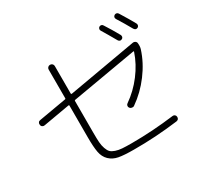

<svg xmlns="http://www.w3.org/2000/svg" viewBox="-174 -1060 1349 1296"><g transform="rotate(-30 500.0 -412.0)"><path d="M78.1 -426.8Q69.3 -424.8 61 -430.2Q52.7 -435.5 51.8 -446.3Q49.8 -456.1 55.2 -463.9Q60.5 -471.7 71.3 -472.7L285.2 -509.8Q290 -509.8 290 -515.6V-739.3Q290 -749 296.9 -755.9Q303.7 -762.7 314 -762.7Q324.2 -762.7 331.1 -755.9Q337.9 -749 337.9 -739.3V-524.4Q337.9 -520.5 342.8 -519.5L873 -612.3Q881.8 -614.3 890.6 -608.4Q899.4 -602.5 900.4 -592.8Q903.3 -566.4 897.5 -547.9Q869.1 -458 808.1 -376.5Q747.1 -294.9 667 -239.3Q659.2 -233.4 648.4 -235.4Q637.7 -237.3 631.8 -245.1Q626 -252.9 627.9 -262.2Q629.9 -271.5 637.7 -276.4Q710.9 -327.1 766.6 -400.4Q822.3 -473.6 849.6 -555.7Q851.6 -559.6 845.7 -559.6L342.8 -472.7Q337.9 -472.7 337.9 -466.8V-218.8Q337.9 -172.9 339.8 -145Q341.8 -117.2 350.1 -93.8Q358.4 -70.3 369.6 -59.1Q380.9 -47.9 403.8 -40Q426.8 -32.2 454.6 -30.3Q482.4 -28.3 528.3 -28.3Q690.4 -28.3 858.4 -49.8Q867.2 -50.8 874 -45.4Q880.9 -40 881.8 -31.2Q883.8 -8.8 862.3 -4.9Q686.5 17.6 518.6 16.6Q442.4 16.6 401.4 8.8Q360.4 1 333 -25.4Q305.7 -51.8 297.9 -93.8Q290 -135.7 290 -211.9V-459Q290 -462.9 285.2 -462.9ZM732.4 -819.3Q740.2 -823.2 748 -821.3Q755.9 -819.3 760.7 -810.5Q794.9 -757.8 828.1 -698.2Q832 -690.4 830.1 -682.1Q828.1 -673.8 820.3 -669.9Q802.7 -661.1 792 -677.7Q752 -748 725.6 -791Q720.7 -797.9 723.1 -806.6Q725.6 -815.4 732.4 -819.3ZM861.3 -836.9Q869.1 -840.8 877 -838.9Q884.8 -836.9 889.6 -829.1Q934.6 -756.8 959 -711.9Q962.9 -704.1 960.9 -696.3Q959 -688.5 951.2 -683.6Q933.6 -674.8 921.9 -693.4Q888.7 -752.9 853.5 -808.6Q844.7 -826.2 861.3 -836.9Z"/></g></svg>

Font: Rounded-L Mgen+ 1mn light
Style: Regular
Weight: 200
Designer: [Source Han Sans]
Ryoko NISHIZUKA  (kana & ideographs); Paul D. Hunt (Latin, Greek & Cyrillic); Wenlong ZHANG  (bopomofo
Version: Version 1.059.20150602